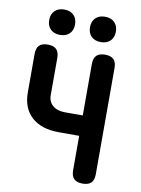

<svg xmlns="http://www.w3.org/2000/svg" viewBox="-102 -1022 805 1100"><g transform="rotate(10 300.0 -472.0)"><path d="M390.5 -256.3H271.5Q169.8 -256.3 113.6 -307.4Q57.5 -358.6 57.5 -450.3V-674Q57.5 -707.7 73.6 -723.9Q89.7 -740 123.3 -740Q157 -740 173.3 -723.9Q189.5 -707.7 189.5 -674V-457.3Q189.5 -419.1 215.8 -397Q242 -374.8 287.8 -374.8H390.5V-674Q390.5 -707.7 406.6 -723.9Q422.7 -740 456.3 -740Q490 -740 506.3 -723.9Q522.5 -707.7 522.5 -674V-56Q522.5 -22.3 506.4 -6.1Q490.3 10 456.7 10Q423 10 406.7 -6.1Q390.5 -22.3 390.5 -56ZM418.7 -806.5Q384.1 -806.5 363.8 -826.3Q343.5 -846.2 343.5 -880Q343.5 -914.2 363.8 -934.2Q384.1 -954.1 418.7 -954.1Q453.3 -954.1 473.6 -934.2Q493.9 -914.2 493.9 -880Q493.9 -846.2 473.6 -826.3Q453.3 -806.5 418.7 -806.5ZM181.3 -806.5Q146.7 -806.5 126.4 -826.3Q106.1 -846.2 106.1 -880Q106.1 -914.2 126.4 -934.2Q146.7 -954.1 181.3 -954.1Q215.9 -954.1 236.2 -934.2Q256.5 -914.2 256.5 -880Q256.5 -846.2 236.2 -826.3Q215.9 -806.5 181.3 -806.5Z"/></g></svg>

Font: Maple Mono
Style: Regular
Weight: 400
Monospace: yes
Designer: subframe7536
Version: Version 7.300